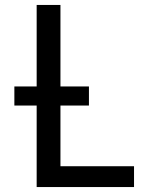

<svg xmlns="http://www.w3.org/2000/svg" viewBox="-20 -755 640 775"><path d="M128 0V-735H224V-84H521V0ZM339 -329H38V-406H339Z"/></svg>

Font: Iosevka Aile Medium
Style: Regular
Weight: 500
Designer: Belleve Invis
Foundry: Belleve Invis
Version: Version 27.3.5; ttfautohint (v1.8.4)